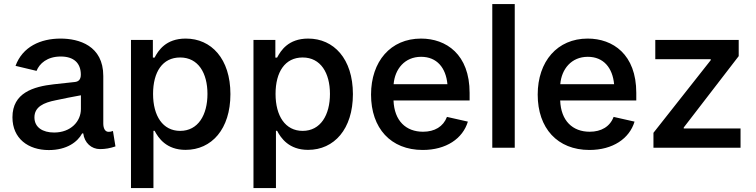

<svg xmlns="http://www.w3.org/2000/svg" viewBox="-20 -748 3829 972"><path d="M227.1 11.7C318.8 11.7 373 -29.8 396 -72.8H401.4C407.7 -24.4 442.9 6.8 486.3 6.8C513.2 6.8 537.6 2.4 564.5 -6.8L551.8 -85C542.5 -81.5 537.6 -80.6 529.8 -80.6C511.2 -80.6 502.9 -99.1 502.9 -123V-363.3C502.9 -517.1 379.4 -552.7 286.6 -552.7C185.5 -552.7 94.2 -511.7 58.6 -414.6L165 -389.2C179.7 -426.3 218.8 -461.9 287.6 -461.9C354 -461.9 389.2 -428.2 389.2 -370.1C389.2 -343.8 376 -335 359.9 -333C334.5 -330.1 302.7 -327.1 252.4 -321.3C148.4 -309.6 43 -277.8 43 -154.3C43 -46.4 123 11.7 227.1 11.7ZM253.9 -77.1C196.3 -77.1 154.3 -103 154.3 -153.8C154.3 -207.5 202.1 -228.5 261.2 -240.2C298.8 -248.5 349.6 -258.3 389.6 -265.6V-196.3C389.6 -133.3 338.4 -77.1 253.9 -77.1Z M643.1 204.1H756.8V-85.9H762.7C781.7 -49.3 822.3 10.7 919.4 10.7C1051.3 10.7 1146.5 -94.2 1146.5 -271.5C1146.5 -450.7 1049.3 -552.7 919.9 -552.7C819.3 -552.7 781.2 -491.7 762.7 -456.5H753.9V-545.9H643.1ZM892.1 -85.4C804.2 -85.4 754.9 -161.1 754.9 -272.5C754.9 -383.8 802.7 -457 892.1 -457C983.9 -457 1030.3 -377.9 1030.3 -272.5C1030.3 -166 982.9 -85.4 892.1 -85.4Z M1263.2 204.1H1377V-85.9H1382.8C1401.9 -49.3 1442.4 10.7 1539.6 10.7C1671.4 10.7 1766.6 -94.2 1766.6 -271.5C1766.6 -450.7 1669.4 -552.7 1540 -552.7C1439.5 -552.7 1401.4 -491.7 1382.8 -456.5H1374V-545.9H1263.2ZM1512.2 -85.4C1424.3 -85.4 1375 -161.1 1375 -272.5C1375 -383.8 1422.9 -457 1512.2 -457C1604 -457 1650.4 -377.9 1650.4 -272.5C1650.4 -166 1603 -85.4 1512.2 -85.4Z M2120.1 11.2C2238.8 11.2 2322.8 -46.4 2348.6 -132.3L2242.7 -156.2C2224.1 -106.9 2180.2 -81.1 2121.6 -81.1C2035.2 -81.1 1976.1 -136.2 1972.2 -239.3H2357.4V-277.8C2357.4 -473.1 2238.8 -552.7 2111.3 -552.7C1957.5 -552.7 1858.4 -437 1858.4 -269C1858.4 -99.1 1958 11.2 2120.1 11.2ZM1972.7 -321.8C1979 -398.4 2028.8 -460.4 2111.8 -460.4C2191.9 -460.4 2237.3 -404.8 2245.1 -321.8Z M2585.9 -727.5H2472.2V0H2585.9Z M2963.9 11.2C3082.5 11.2 3166.5 -46.4 3192.4 -132.3L3086.4 -156.2C3067.9 -106.9 3023.9 -81.1 2965.3 -81.1C2878.9 -81.1 2819.8 -136.2 2815.9 -239.3H3201.2V-277.8C3201.2 -473.1 3082.5 -552.7 2955.1 -552.7C2801.3 -552.7 2702.1 -437 2702.1 -269C2702.1 -99.1 2801.8 11.2 2963.9 11.2ZM2816.4 -321.8C2822.8 -398.4 2872.6 -460.4 2955.6 -460.4C3035.6 -460.4 3081.1 -404.8 3088.9 -321.8Z M3288.1 0H3729V-97.7H3441.4V-102.5L3719.7 -463.9V-545.9H3297.4V-448.2H3578.1V-443.4L3288.1 -75.7Z"/></svg>

Font: Raveo Medium
Style: Regular
Weight: 500
Designer: Jakub Foglar, Rasmus Andersson (Inter)
Foundry: Jakubfoglar.com
Version: Version 1.100;Glyphs 3.2.3 (3260)